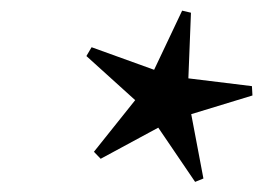

<svg xmlns="http://www.w3.org/2000/svg" viewBox="-20 -750 506 370"><path d="M372 -406 356 -399.5 285 -504 174 -444 161 -457.5 240.5 -557 146.5 -642 156.5 -659 277 -615.5 331 -729.5 348 -725.5 343 -599 465.5 -584 466.5 -566 348.5 -530Z"/></svg>

Font: Newsreader Display ExtraBold
Style: Italic
Weight: 800
Italic angle: -17°
Designer: Hugues Gentile
Foundry: Production Type
Version: Version 1.001